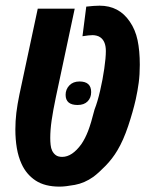

<svg xmlns="http://www.w3.org/2000/svg" viewBox="-20 -660 547 690"><path d="M194.3 10.7Q141.1 10.7 107.9 -11.2Q74.7 -33.2 57.6 -70.8Q45.9 -96.2 40.5 -127.7Q35.2 -159.2 35.2 -194.8Q35.2 -225.1 38.8 -255.1Q42.5 -285.2 49.8 -320.3L115.7 -628.9H248.5L180.7 -310.5Q170.4 -261.2 165.5 -227.1Q160.6 -192.9 160.6 -164.1Q160.6 -151.4 161.9 -139.4Q163.1 -127.4 167.5 -118.2Q172.4 -108.4 180.7 -102.3Q189 -96.2 203.6 -96.2Q239.3 -96.2 272.5 -142.1Q286.1 -162.1 296.6 -189.2Q307.1 -216.3 319.8 -266.6Q330.6 -293.9 339.8 -334Q349.1 -374 354.7 -413.1Q360.4 -452.1 360.4 -476.6Q360.4 -510.7 341.8 -524.9Q335.4 -529.8 327.6 -531.7Q319.8 -533.7 313 -533.7Q306.2 -533.7 297.4 -532.7Q288.6 -531.7 276.4 -529.8L290 -636.2Q303.2 -637.7 315.9 -638.7Q328.6 -639.6 337.9 -639.6Q407.7 -639.6 446.3 -582.5Q466.3 -553.7 474.4 -515.6Q482.4 -477.5 482.4 -427.2Q482.4 -392.1 478.5 -362.8Q474.6 -333.5 467.8 -302.7Q458 -259.3 440.7 -207.3Q423.3 -155.3 401.9 -119.6Q384.3 -89.8 359.4 -64.2Q334.5 -38.6 315.4 -24.4Q283.7 -2 249 4.4Q214.4 10.7 194.3 10.7ZM258.8 -282.7Q215.8 -282.7 215.8 -319.3Q215.8 -338.9 229.2 -353Q242.7 -367.2 265.6 -367.2Q307.6 -367.2 307.6 -329.1Q307.6 -308.6 294.9 -295.7Q282.2 -282.7 258.8 -282.7Z"/></svg>

Font: Open Sans Condensed
Style: Bold Italic
Weight: 700
Width: 3
Italic angle: -12°
Designer: Monotype Design Team
Foundry: Monotype Imaging Inc.
Version: Version 3.003; ttfautohint (v1.8.4)